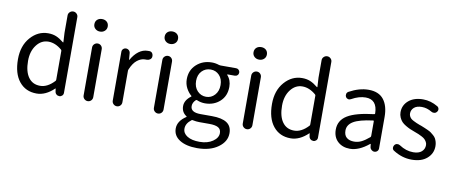

<svg xmlns="http://www.w3.org/2000/svg" viewBox="-84 -1162 4210 1781"><g transform="rotate(10 2021.5 -271.5)"><path d="M277.3 12.7Q173.8 12.7 113.3 -62Q52.7 -136.7 52.7 -271.5Q52.7 -398.4 122.1 -477.5Q191.4 -556.6 288.1 -556.6Q331.1 -556.6 364.7 -542.5Q398.4 -528.3 435.5 -498Q437.5 -496.1 439 -497.1Q440.4 -498 440.4 -500L435.5 -586.9V-751Q435.5 -769.5 449.2 -782.7Q462.9 -795.9 481.4 -795.9Q500 -795.9 513.7 -782.7Q527.3 -769.5 527.3 -751V-37.1Q527.3 -21.5 516.1 -10.7Q504.9 0 490.2 0Q473.6 0 461.9 -10.3Q450.2 -20.5 448.2 -37.1L444.3 -63.5Q444.3 -64.5 443.4 -64.5Q442.4 -64.5 441.4 -63.5Q362.3 12.7 277.3 12.7ZM296.9 -63.5Q366.2 -63.5 430.7 -132.8Q435.5 -137.7 435.5 -145.5V-416Q435.5 -422.9 430.7 -427.7Q369.1 -480.5 303.7 -480.5Q237.3 -480.5 192.4 -421.9Q147.5 -363.3 147.5 -272.5Q147.5 -172.9 186.5 -118.2Q225.6 -63.5 296.9 -63.5Z M710.9 -45.9V-497.1Q710.9 -516.6 724.6 -529.8Q738.3 -543 756.8 -543Q775.4 -543 788.6 -529.8Q801.8 -516.6 801.8 -497.1V-45.9Q801.8 -26.4 788.6 -13.2Q775.4 0 756.8 0Q738.3 0 724.6 -13.2Q710.9 -26.4 710.9 -45.9ZM694.3 -713.9Q694.3 -741.2 711.9 -757.3Q729.5 -773.4 757.3 -773.4Q785.2 -773.4 802.7 -757.3Q820.3 -741.2 820.3 -713.9Q820.3 -688.5 802.2 -671.9Q784.2 -655.3 757.3 -655.3Q730.5 -655.3 712.4 -671.9Q694.3 -688.5 694.3 -713.9Z M985.4 -45.9V-505.9Q985.4 -521.5 996.6 -532.2Q1007.8 -543 1023.4 -543Q1039.1 -543 1050.8 -532.2Q1062.5 -521.5 1063.5 -505.9L1068.4 -445.3Q1068.4 -444.3 1069.8 -444.3Q1071.3 -444.3 1072.3 -445.3Q1101.6 -498 1141.1 -527.3Q1180.7 -556.6 1225.6 -556.6Q1236.3 -556.6 1244.1 -556.6Q1261.7 -554.7 1270.5 -539.1Q1276.4 -528.3 1276.4 -516.6Q1276.4 -510.7 1275.4 -504.9Q1271.5 -489.3 1257.8 -481.4Q1245.1 -473.6 1230.5 -473.6Q1228.5 -473.6 1226.6 -473.6Q1220.7 -473.6 1213.9 -473.6Q1176.8 -473.6 1140.6 -445.3Q1104.5 -417 1079.1 -355.5Q1076.2 -349.6 1076.2 -341.8V-45.9Q1076.2 -26.4 1063 -13.2Q1049.8 0 1031.2 0Q1012.7 0 999 -13.2Q985.4 -26.4 985.4 -45.9Z M1373 -45.9V-497.1Q1373 -516.6 1386.7 -529.8Q1400.4 -543 1418.9 -543Q1437.5 -543 1450.7 -529.8Q1463.9 -516.6 1463.9 -497.1V-45.9Q1463.9 -26.4 1450.7 -13.2Q1437.5 0 1418.9 0Q1400.4 0 1386.7 -13.2Q1373 -26.4 1373 -45.9ZM1356.4 -713.9Q1356.4 -741.2 1374 -757.3Q1391.6 -773.4 1419.4 -773.4Q1447.3 -773.4 1464.8 -757.3Q1482.4 -741.2 1482.4 -713.9Q1482.4 -688.5 1464.4 -671.9Q1446.3 -655.3 1419.4 -655.3Q1392.6 -655.3 1374.5 -671.9Q1356.4 -688.5 1356.4 -713.9Z M1831.1 252.9Q1728.5 252.9 1667 214.4Q1605.5 175.8 1605.5 107.4Q1605.5 37.1 1684.6 -14.6Q1686.5 -15.6 1686.5 -17.6Q1686.5 -19.5 1684.6 -20.5Q1636.7 -50.8 1636.7 -109.4Q1636.7 -165 1696.3 -209Q1697.3 -210 1697.3 -211.9Q1697.3 -213.9 1696.3 -214.8Q1667 -239.3 1647 -277.3Q1627 -315.4 1627 -360.4Q1627 -446.3 1686 -500Q1745.1 -553.7 1831.1 -553.7Q1865.2 -553.7 1899.4 -542Q1907.2 -540 1914.1 -540H2060.5Q2075.2 -540 2085.4 -529.8Q2095.7 -519.5 2095.7 -504.9Q2095.7 -490.2 2085.4 -480Q2075.2 -469.7 2060.5 -469.7H1992.2Q1990.2 -469.7 1989.3 -467.8Q1988.3 -465.8 1989.3 -464.8Q2028.3 -422.9 2028.3 -358.4Q2028.3 -272.5 1971.7 -220.7Q1915 -168.9 1831.1 -168.9Q1792 -168.9 1755.9 -184.6Q1749 -187.5 1744.1 -183.6Q1714.8 -156.2 1714.8 -123Q1714.8 -63.5 1809.6 -63.5H1916Q2010.7 -63.5 2057.6 -32.2Q2104.5 -1 2104.5 65.4Q2104.5 143.6 2028.8 198.2Q1953.1 252.9 1831.1 252.9ZM1831.1 -230.5Q1878.9 -230.5 1912.1 -266.6Q1945.3 -302.7 1945.3 -360.4Q1945.3 -418 1912.6 -452.6Q1879.9 -487.3 1831.1 -487.3Q1781.2 -487.3 1748 -452.6Q1714.8 -418 1714.8 -360.4Q1714.8 -301.8 1748.5 -266.1Q1782.2 -230.5 1831.1 -230.5ZM1843.8 191.4Q1918.9 191.4 1967.8 157.7Q2016.6 124 2016.6 79.1Q2016.6 43 1989.3 27.3Q1961.9 11.7 1905.3 11.7H1811.5Q1781.2 11.7 1749 4.9Q1747.1 3.9 1745.1 3.9Q1740.2 3.9 1735.4 7.8Q1685.5 45.9 1685.5 94.7Q1685.5 138.7 1728 165Q1770.5 191.4 1843.8 191.4Z M2210 -45.9V-497.1Q2210 -516.6 2223.6 -529.8Q2237.3 -543 2255.9 -543Q2274.4 -543 2287.6 -529.8Q2300.8 -516.6 2300.8 -497.1V-45.9Q2300.8 -26.4 2287.6 -13.2Q2274.4 0 2255.9 0Q2237.3 0 2223.6 -13.2Q2210 -26.4 2210 -45.9ZM2193.4 -713.9Q2193.4 -741.2 2210.9 -757.3Q2228.5 -773.4 2256.3 -773.4Q2284.2 -773.4 2301.8 -757.3Q2319.3 -741.2 2319.3 -713.9Q2319.3 -688.5 2301.3 -671.9Q2283.2 -655.3 2256.3 -655.3Q2229.5 -655.3 2211.4 -671.9Q2193.4 -688.5 2193.4 -713.9Z M2669.9 12.7Q2566.4 12.7 2505.9 -62Q2445.3 -136.7 2445.3 -271.5Q2445.3 -398.4 2514.6 -477.5Q2584 -556.6 2680.7 -556.6Q2723.6 -556.6 2757.3 -542.5Q2791 -528.3 2828.1 -498Q2830.1 -496.1 2831.5 -497.1Q2833 -498 2833 -500L2828.1 -586.9V-751Q2828.1 -769.5 2841.8 -782.7Q2855.5 -795.9 2874 -795.9Q2892.6 -795.9 2906.2 -782.7Q2919.9 -769.5 2919.9 -751V-37.1Q2919.9 -21.5 2908.7 -10.7Q2897.5 0 2882.8 0Q2866.2 0 2854.5 -10.3Q2842.8 -20.5 2840.8 -37.1L2836.9 -63.5Q2836.9 -64.5 2835.9 -64.5Q2835 -64.5 2834 -63.5Q2754.9 12.7 2669.9 12.7ZM2689.5 -63.5Q2758.8 -63.5 2823.2 -132.8Q2828.1 -137.7 2828.1 -145.5V-416Q2828.1 -422.9 2823.2 -427.7Q2761.7 -480.5 2696.3 -480.5Q2629.9 -480.5 2585 -421.9Q2540 -363.3 2540 -272.5Q2540 -172.9 2579.1 -118.2Q2618.2 -63.5 2689.5 -63.5Z M3228.5 12.7Q3158.2 12.7 3113.8 -28.3Q3069.3 -69.3 3069.3 -140.6Q3069.3 -227.5 3147.5 -275.4Q3225.6 -323.2 3396.5 -342.8Q3403.3 -343.8 3403.3 -351.6Q3400.4 -481.4 3292 -481.4Q3228.5 -481.4 3159.2 -442.4Q3146.5 -434.6 3132.3 -438Q3118.2 -441.4 3110.4 -454.1Q3103.5 -467.8 3106.9 -482.4Q3110.4 -497.1 3124 -504.9Q3218.8 -556.6 3306.6 -556.6Q3402.3 -556.6 3448.7 -497.6Q3495.1 -438.5 3495.1 -334V-37.1Q3495.1 -21.5 3483.9 -10.7Q3472.7 0 3457 0Q3441.4 0 3429.2 -10.7Q3417 -21.5 3415 -37.1L3412.1 -63.5Q3412.1 -65.4 3410.6 -65.4Q3409.2 -65.4 3407.2 -64.5Q3313.5 12.7 3228.5 12.7ZM3254.9 -59.6Q3292 -59.6 3325.2 -76.2Q3358.4 -92.8 3398.4 -127Q3403.3 -131.8 3403.3 -139.6V-276.4Q3403.3 -283.2 3398.4 -283.2Q3397.5 -283.2 3396.5 -283.2Q3267.6 -266.6 3213.4 -233.9Q3159.2 -201.2 3159.2 -147.5Q3159.2 -102.5 3185.1 -81.1Q3210.9 -59.6 3254.9 -59.6Z M3809.6 12.7Q3718.8 12.7 3636.7 -40Q3623 -47.9 3621.1 -63.5Q3621.1 -66.4 3621.1 -69.3Q3621.1 -82 3628.9 -91.8Q3637.7 -104.5 3653.3 -106.4Q3668.9 -108.4 3681.6 -99.6Q3744.1 -57.6 3812.5 -57.6Q3864.3 -57.6 3891.6 -81.5Q3918.9 -105.5 3918.9 -142.6Q3918.9 -159.2 3911.1 -172.9Q3903.3 -186.5 3893.6 -196.3Q3883.8 -206.1 3864.3 -216.3Q3844.7 -226.6 3832 -231.9Q3819.3 -237.3 3794.9 -246.1Q3767.6 -255.9 3748.5 -264.2Q3729.5 -272.5 3705.6 -286.6Q3681.6 -300.8 3667.5 -315.9Q3653.3 -331.1 3643.1 -354Q3632.8 -377 3632.8 -403.3Q3632.8 -469.7 3683.6 -513.2Q3734.4 -556.6 3820.3 -556.6Q3891.6 -556.6 3959 -516.6Q3971.7 -508.8 3974.1 -493.7Q3976.6 -478.5 3966.8 -466.8Q3958 -454.1 3942.9 -451.7Q3927.7 -449.2 3915 -457Q3868.2 -485.4 3820.3 -485.4Q3771.5 -485.4 3746.6 -462.9Q3721.7 -440.4 3721.7 -407.2Q3721.7 -392.6 3728 -380.4Q3734.4 -368.2 3742.7 -360.4Q3751 -352.5 3768.1 -343.8Q3785.2 -335 3796.9 -330.1Q3808.6 -325.2 3831.1 -316.4Q3837.9 -314.5 3840.8 -313.5Q3865.2 -303.7 3876 -299.3Q3886.7 -294.9 3908.2 -285.2Q3929.7 -275.4 3940.4 -267.6Q3951.2 -259.8 3966.3 -246.6Q3981.4 -233.4 3988.8 -220.2Q3996.1 -207 4001.5 -188.5Q4006.8 -169.9 4006.8 -148.4Q4006.8 -79.1 3954.1 -33.2Q3901.4 12.7 3809.6 12.7Z"/></g></svg>

Font: Gen Jyuu Gothic P Regular
Style: Regular
Weight: 400
Designer: [Source Han Sans]
Ryoko NISHIZUKA  (kana & ideographs); Paul D. Hunt (Latin, Greek & Cyrillic); Wenlong ZHANG  (bopomofo
Version: Version 1.002.20150607